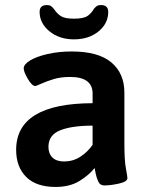

<svg xmlns="http://www.w3.org/2000/svg" viewBox="-20 -734 585 761"><path d="M44 -140Q44 -324 347 -325V-363Q347 -429 258 -429Q221 -429 193 -420.5Q165 -412 144 -402.5Q123 -393 120 -393Q107 -393 90.5 -421Q74 -449 74 -463Q74 -479 99.5 -494.5Q125 -510 169 -520Q213 -530 264 -530Q370 -530 421.5 -486.5Q473 -443 473 -367V-166Q473 -98 479 -66.5Q485 -35 485 -28Q485 -14 452 -6.5Q419 1 393 1Q377 1 370 -13.5Q363 -28 359.5 -45Q356 -62 355 -68Q334 -41 295.5 -17Q257 7 200 7Q124 7 84 -32.5Q44 -72 44 -140ZM347 -160V-236Q265 -236 218.5 -217.5Q172 -199 172 -152Q172 -125 188 -109.5Q204 -94 234 -94Q269 -94 298 -112.5Q327 -131 347 -160ZM137 -687Q137 -714 166 -714Q176 -714 182 -710Q188 -706 194 -698Q206 -680 221.5 -670Q237 -660 273 -660Q311 -660 326.5 -670.5Q342 -681 353 -700Q359 -707 364.5 -710.5Q370 -714 380 -714Q409 -714 409 -687Q409 -641 370.5 -609.5Q332 -578 273 -578Q215 -578 176 -610Q137 -642 137 -687Z"/></svg>

Font: Asap-SemiBold
Style: Regular
Weight: 600
Designer: Pablo Cosgaya
Foundry: Omnibus-Type
Version: Version 2.000; ttfautohint (v1.8)